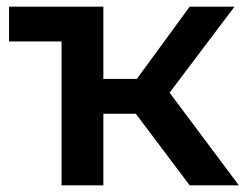

<svg xmlns="http://www.w3.org/2000/svg" viewBox="-20 -554 738 574"><path d="M386 -214H289V0H164V-430H7V-534H289V-318H389L547 -534H681L487 -277L694 0H547Z"/></svg>

Font: Montserrat Alternates SemiBold
Style: Regular
Weight: 600
Designer: Julieta Ulanovsky
Foundry: Julieta Ulanovsky
Version: Version 7.200